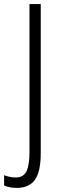

<svg xmlns="http://www.w3.org/2000/svg" viewBox="-67 -734 292 938"><path d="M15 184Q-21 184 -47 172V122Q-34 127 -19.5 130Q-5 133 10 133Q48 133 62.5 102.5Q77 72 77 8V-714H132V15Q132 105 103.5 144.5Q75 184 15 184Z"/></svg>

Font: Noto Sans Sinhala ExtraCondensed Light
Style: Regular
Weight: 300
Width: 2
Designer: Jelle Bosma - Monotype Design Team
Foundry: Monotype Imaging Inc.
Version: Version 2.006; ttfautohint (v1.8.4.7-5d5b)